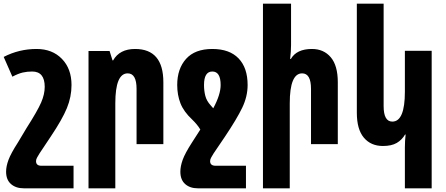

<svg xmlns="http://www.w3.org/2000/svg" viewBox="-23 -780 2412 1039"><path d="M375 239V117H201Q172 117 172 92Q172 82 178 72Q184 62 191 50L251 -40Q314 -134 339 -195Q364 -256 364 -320Q364 -408 312 -461.5Q260 -515 175 -515Q80 -515 -3 -472L44 -365Q76 -382 100 -387.5Q124 -393 151 -393Q219 -393 219 -310Q219 -270 199.5 -225Q180 -180 120 -86L74 -9Q36 50 23 85Q10 120 10 149Q10 193 36.5 216Q63 239 105 239Z M456 239H601V-221Q601 -383 668 -383Q716 -383 716 -299V0H861V-335Q861 -515 708 -515Q624 -515 589 -453H586L570 -504H456Z M1308 117H1144Q1114 117 1114 92Q1114 82 1120 72Q1126 62 1133 50L1194 -40Q1259 -137 1288 -197.5Q1317 -258 1317 -320Q1317 -413 1268 -464Q1219 -515 1126 -515Q1032 -515 984 -461.5Q936 -408 936 -320Q936 -266 953.5 -221Q971 -176 1017 -133Q1045 -106 1061 -79L1016 -9Q978 50 965.5 85Q953 120 953 149Q953 193 979 216Q1005 239 1047 239H1308ZM1117 -210Q1095 -234 1088 -261.5Q1081 -289 1081 -320Q1081 -393 1126 -393Q1171 -393 1171 -320Q1171 -268 1131 -194Q1124 -202 1117 -210Z M1552 -760H1400V239H1545V-221Q1545 -383 1612 -383Q1660 -383 1660 -299V0H1805V-335Q1805 -425 1767 -470Q1729 -515 1665 -515Q1582 -515 1551 -461H1547Q1552 -503 1552 -536Z M2313 239V-505H2168V-284Q2168 -122 2100 -122Q2053 -122 2053 -206V-760H1908V-170Q1908 -80 1946 -35Q1984 10 2049 10Q2096 10 2124 -6.5Q2152 -23 2169 -52H2172Q2170 -35 2169 -17.5Q2168 0 2168 17V239Z"/></svg>

Font: Noto Sans Armenian ExtraCondensed Extra
Style: Regular
Weight: 800
Width: 3
Designer: Monotype Design Team
Foundry: Monotype Imaging Inc.
Version: Version 1.901